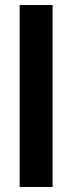

<svg xmlns="http://www.w3.org/2000/svg" viewBox="-20 -743 287 763"><path d="M58 0V-723H189V0Z"/></svg>

Font: Outfit SemiBold
Style: Regular
Weight: 600
Designer: Rodrigo Fuenzalida
Foundry: fragTYPE
Version: Version 1.100;gftools[0.9.27]